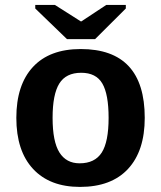

<svg xmlns="http://www.w3.org/2000/svg" viewBox="-20 -733 640 763"><path d="M555.2 -264.6Q555.2 -133.3 488.8 -61.8Q422.4 9.8 297.9 9.8Q177.7 9.8 111.3 -61.8Q44.9 -133.3 44.9 -264.6Q44.9 -395.5 110.8 -466.8Q176.8 -538.1 300.8 -538.1Q555.2 -538.1 555.2 -264.6ZM411.6 -264.6Q411.6 -358.4 386.7 -401.1Q361.8 -443.8 302.7 -443.8Q242.2 -443.8 215.6 -400.9Q189 -357.9 189 -264.6Q189 -170.4 216.1 -127.2Q243.2 -84 296.4 -84Q356.9 -84 384.3 -126.7Q411.6 -169.4 411.6 -264.6ZM357.9 -577.6H246.1L120.1 -699.2V-713.4H198.2L301.3 -647.9H303.2L402.3 -713.4H480V-699.2Z"/></svg>

Font: Liberation Mono
Style: Bold
Weight: 700
Monospace: yes
Designer: Steve Matteson
Foundry: Ascender Corporation
Version: Version 2.1.5